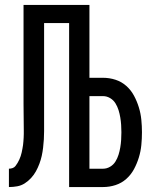

<svg xmlns="http://www.w3.org/2000/svg" viewBox="-20 -755 640 775"><path d="M16 0V-74Q23 -74 30.5 -76.5Q38 -79 42.5 -85Q47 -91 51 -97.5Q55 -104 58 -111Q61 -118 63.5 -125Q66 -132 67.5 -139.5Q69 -147 70.5 -154.5Q72 -162 73 -169.5Q74 -177 74.5 -184.5Q75 -192 75.5 -199.5Q76 -207 76 -214.5Q76 -222 76 -229Q76 -256 75.5 -282Q75 -308 75 -335V-735H341V-441H396Q422 -441 446.5 -433Q471 -425 490 -408Q509 -391 521 -368.5Q533 -346 540.5 -321.5Q548 -297 550.5 -271.5Q553 -246 553 -221Q553 -195 550.5 -169.5Q548 -144 540.5 -119.5Q533 -95 521 -72.5Q509 -50 490 -33Q471 -16 446.5 -8Q422 0 396 0H259V-662H158V-335Q158 -321 158 -307Q158 -293 158 -279V-278Q158 -273 158 -268.5Q158 -264 158 -259Q158 -242 158 -225.5Q158 -209 157 -192.5Q156 -176 154 -159Q152 -142 148.5 -126Q145 -110 139 -94Q133 -78 125 -63.5Q117 -49 105.5 -36.5Q94 -24 80 -15Q66 -6 49.5 -3Q33 0 16 0ZM396 -74Q411 -74 424.5 -82Q438 -90 446 -103Q454 -116 458.5 -130.5Q463 -145 465.5 -160Q468 -175 469 -190Q470 -205 470 -221Q470 -236 469 -251Q468 -266 465.5 -281Q463 -296 458.5 -310.5Q454 -325 446 -338Q438 -351 424.5 -359Q411 -367 396 -367H341V-74Z"/></svg>

Font: Iosevka SS04 Extended
Style: Regular
Weight: 400
Width: 7
Monospace: yes
Designer: Belleve Invis
Foundry: Belleve Invis
Version: Version 19.0.0; ttfautohint (v1.8.4)